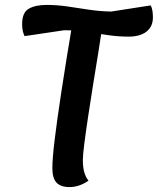

<svg xmlns="http://www.w3.org/2000/svg" viewBox="-20 -735 642 781"><path d="M263 26Q227 26 210 8Q193 -10 193 -51Q193 -89 202 -164Q211 -239 229.5 -361Q248 -483 278 -661L398 -638Q391 -589 380.5 -525Q370 -461 359 -392.5Q348 -324 338.5 -261Q329 -198 323 -151Q317 -104 317 -84Q317 -56 322.5 -35.5Q328 -15 340 0Q302 26 263 26ZM503 -586Q460 -586 417 -592.5Q374 -599 330.5 -605.5Q287 -612 241 -612L80 -588Q75 -598 72.5 -610Q70 -622 70 -637Q70 -684 97 -699.5Q124 -715 170 -715Q213 -715 256 -708.5Q299 -702 342.5 -695.5Q386 -689 432 -688L593 -713Q598 -704 600 -691Q602 -678 602 -664Q602 -627 576 -606.5Q550 -586 503 -586Z"/></svg>

Font: Lemonada
Style: Regular
Weight: 400
Designer: Mohamed Gaber (Arabic), Eduardo Tunni (Latin)
Foundry: Kief Type Foundry
Version: Version 4.005